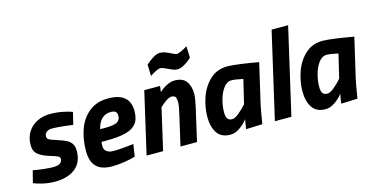

<svg xmlns="http://www.w3.org/2000/svg" viewBox="-76 -1122 2929 1505"><g transform="rotate(-15 1388.5 -369.5)"><path d="M46 -22 71 -120Q106 -113 153 -107.5Q200 -102 234 -102Q307 -102 307 -151Q307 -164 293 -171.5Q279 -179 245 -189Q174 -209 140 -236Q106 -263 106 -313Q106 -375 134.5 -420Q163 -465 211 -488Q259 -511 314 -511Q366 -511 415.5 -501.5Q465 -492 494 -480L470 -381Q432 -387 383 -392Q334 -397 302 -397Q272 -397 256 -383Q240 -369 240 -348Q240 -332 254 -323Q268 -314 311 -301Q361 -285 387.5 -272Q414 -259 429 -237Q444 -215 444 -178Q444 -84 382.5 -36Q321 12 219 12Q170 12 122.5 1.5Q75 -9 46 -22Z M513 -158Q513 -253 542 -333Q571 -413 632.5 -462Q694 -511 787 -511Q962 -511 962 -362Q962 -297 933 -261Q904 -225 844.5 -210Q785 -195 685 -195H650Q647 -183 647 -161Q647 -132 667.5 -117Q688 -102 720 -102Q755 -102 803 -106Q851 -110 886 -115L871 -16Q835 -5 782.5 3.5Q730 12 682 12Q596 12 554.5 -29.5Q513 -71 513 -158ZM706 -294Q775 -294 802.5 -309Q830 -324 830 -360Q830 -383 817.5 -393Q805 -403 780 -403Q691 -403 665 -294Z M1078 -500H1206L1200 -451Q1223 -474 1258.5 -493Q1294 -512 1327 -512Q1391 -512 1420 -473.5Q1449 -435 1449 -371Q1449 -335 1428 -245L1372 0H1238L1292 -235Q1310 -310 1310 -338Q1310 -369 1302.5 -382.5Q1295 -396 1269 -396Q1253 -396 1225 -377.5Q1197 -359 1174 -336L1097 0H963ZM1295 -616Q1281 -623 1267 -628.5Q1253 -634 1244 -634Q1230 -634 1205 -621.5Q1180 -609 1158 -594L1155 -686Q1181 -711 1213.5 -731Q1246 -751 1270 -751Q1292 -751 1313 -743.5Q1334 -736 1359 -723Q1371 -717 1382 -712.5Q1393 -708 1400 -708Q1412 -708 1437 -720Q1462 -732 1486 -747L1490 -654Q1465 -629 1432 -609.5Q1399 -590 1374 -590Q1356 -590 1339.5 -596.5Q1323 -603 1295 -616Z M1501 -170Q1501 -245 1528 -324.5Q1555 -404 1612.5 -458Q1670 -512 1755 -512Q1791 -512 1863.5 -502Q1936 -492 2005 -479L1930 -156Q1919 -105 1903 -3L1770 2Q1780 -66 1783 -76Q1758 -42 1719 -15Q1680 12 1642 12Q1569 12 1535 -37.5Q1501 -87 1501 -170ZM1805 -191 1851 -384Q1786 -398 1759 -398Q1721 -398 1693.5 -361.5Q1666 -325 1651.5 -272Q1637 -219 1637 -170Q1637 -135 1648 -118.5Q1659 -102 1688 -102Q1708 -102 1741.5 -129.5Q1775 -157 1805 -191Z M2165 -700H2299L2138 0H2004Z M2273 -170Q2273 -245 2300 -324.5Q2327 -404 2384.5 -458Q2442 -512 2527 -512Q2563 -512 2635.5 -502Q2708 -492 2777 -479L2702 -156Q2691 -105 2675 -3L2542 2Q2552 -66 2555 -76Q2530 -42 2491 -15Q2452 12 2414 12Q2341 12 2307 -37.5Q2273 -87 2273 -170ZM2577 -191 2623 -384Q2558 -398 2531 -398Q2493 -398 2465.5 -361.5Q2438 -325 2423.5 -272Q2409 -219 2409 -170Q2409 -135 2420 -118.5Q2431 -102 2460 -102Q2480 -102 2513.5 -129.5Q2547 -157 2577 -191Z"/></g></svg>

Font: Cairo
Style: Bold Italic
Weight: 700
Italic angle: -13°
Designer: Mohamed Gaber, Accademia di Belle Arti di Urbino and others
Foundry: Kief Type Foundry, Accademia di Belle Arti di Urbino and others
Version: Version 3.011